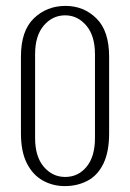

<svg xmlns="http://www.w3.org/2000/svg" viewBox="-20 -619 441 651"><path d="M200 12Q159 12 125 -7Q91 -26 71 -65.5Q51 -105 51 -167V-427Q51 -515 95 -557Q139 -599 202 -599Q264 -599 307 -556.5Q350 -514 350 -427V-167Q350 -104 330.5 -64Q311 -24 276.5 -6Q242 12 200 12ZM201 -19Q245 -19 273.5 -53.5Q302 -88 302 -151V-435Q302 -498 272.5 -532.5Q243 -567 201 -567Q158 -567 128.5 -532.5Q99 -498 99 -435V-151Q99 -88 128.5 -53.5Q158 -19 201 -19Z"/></svg>

Font: Alumni Sans Light
Style: Regular
Weight: 300
Version: Version 1.018